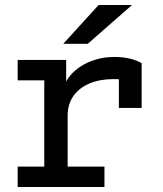

<svg xmlns="http://www.w3.org/2000/svg" viewBox="-20 -752 656 772"><path d="M51 0V-82H158V-429H51V-511H246V-397L240 -411.5Q254 -445 284.2 -470.2Q314.5 -495.5 354.5 -509.2Q394.5 -523 437 -523Q476 -523 504.2 -515.8Q532.5 -508.5 549.5 -498V-318H458V-470.5L491 -428Q477.5 -431.5 464 -432.8Q450.5 -434 437 -434Q382.5 -434 340.8 -416.8Q299 -399.5 275.5 -366.5Q252 -333.5 252 -286.5V-82H400V0ZM234.5 -576 376.5 -732H511L333 -576Z"/></svg>

Font: Overpass Mono Medium
Style: Regular
Weight: 500
Monospace: yes
Designer: Delve Withrington, Dave Bailey
Foundry: Delve Fonts LLC
Version: Version 4.000